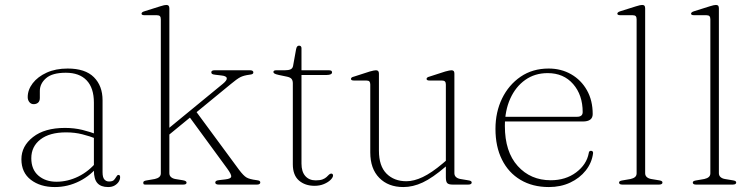

<svg xmlns="http://www.w3.org/2000/svg" viewBox="-20 -746 3037 776"><path d="M359.5 -57V-66V-71V-331Q359.5 -390.5 330.2 -421.2Q301 -452 246 -452Q191.5 -452 166.2 -430Q141 -408 141 -378.5V-350Q141 -337.5 134 -331.2Q127 -325 116 -325Q105.5 -325 98.8 -333.2Q92 -341.5 92 -353.5Q92 -383 112.2 -409.5Q132.5 -436 168.8 -452.5Q205 -469 253.5 -469Q324.5 -469 359.5 -434Q394.5 -399 394.5 -341V-50Q394.5 -29 401.8 -20.8Q409 -12.5 420.5 -12.5Q435.5 -12.5 441 -19Q446.5 -25.5 450 -31.5Q452 -34.5 453.8 -36.8Q455.5 -39 459 -39Q462 -39 463.8 -36.8Q465.5 -34.5 465.5 -30Q465.5 -20.5 459.8 -11.5Q454 -2.5 443.2 3.8Q432.5 10 417 10Q388 10 373.8 -5.8Q359.5 -21.5 359.5 -57ZM66.5 -102.5Q66.5 -155.5 113.5 -192.2Q160.5 -229 242.5 -229Q280 -229 312.8 -221Q345.5 -213 372 -202L370 -185Q343 -195.5 312.8 -203.2Q282.5 -211 247 -211Q180.5 -211 143.5 -182.5Q106.5 -154 106.5 -106.5Q106.5 -61 135.2 -36.2Q164 -11.5 208 -11.5Q253.5 -11.5 296.5 -32.5Q339.5 -53.5 372.5 -94L381.5 -81Q348.5 -37.5 301.2 -13.8Q254 10 201.5 10Q143 10 104.8 -19.2Q66.5 -48.5 66.5 -102.5Z M567 0Q561 0 560 -2.2Q559 -4.5 559 -8Q559 -12 562.8 -14Q566.5 -16 573.5 -17L605.5 -22.5Q617 -25 623.5 -30.5Q630 -36 630 -45.5V-668Q630 -676.5 626.5 -680.5Q623 -684.5 614 -684.5H565Q557.5 -684.5 554.8 -686.2Q552 -688 552 -690.5Q552 -693.5 554.5 -696Q557 -698.5 564 -700.5L627.5 -720.5Q636.5 -723.5 642.8 -724.8Q649 -726 652.5 -726Q658.5 -726 661.5 -722.8Q664.5 -719.5 664.5 -712V-46Q664.5 -36.5 671 -30.5Q677.5 -24.5 688.5 -22.5L719 -17.5Q734 -15 734 -8Q734 0 721 0ZM649 -217 881 -407.5Q898 -421.5 896.5 -430.2Q895 -439 874.5 -441L849.5 -444Q840.5 -445 837.2 -447.2Q834 -449.5 834 -454Q834 -458 837.5 -460Q841 -462 847.5 -462H991Q997 -462 1000.5 -459.8Q1004 -457.5 1004 -453.5Q1004 -449.5 1000.8 -447.2Q997.5 -445 988 -444Q964.5 -441 950.8 -433.8Q937 -426.5 912.5 -406L650 -190.5ZM772.5 -295.5 946 -60Q964 -36 976.2 -28.8Q988.5 -21.5 1016.5 -18Q1025.5 -17 1028.8 -14.8Q1032 -12.5 1032 -8.5Q1032 -4.5 1028.5 -2.2Q1025 0 1019.5 0H863.5Q857 0 853.5 -2.2Q850 -4.5 850 -8Q850 -12 853.2 -14.5Q856.5 -17 865.5 -18L891 -21Q913 -23.5 914.5 -32Q916 -40.5 898.5 -64.5L743 -277Z M1140.5 -436 1107 -443Q1093.5 -446 1089.2 -448.8Q1085 -451.5 1085 -455Q1085 -458.5 1087.8 -460.2Q1090.5 -462 1096 -462H1131Q1146.5 -462 1154.5 -465.8Q1162.5 -469.5 1164.5 -479.5L1176.5 -546Q1178 -554.5 1181 -558Q1184 -561.5 1188.5 -561.5Q1193.5 -561.5 1196 -558.8Q1198.5 -556 1198.5 -551.5V-85Q1198.5 -52 1214 -34.5Q1229.5 -17 1256 -17Q1273.5 -17 1283.8 -21Q1294 -25 1299.8 -30.5Q1305.5 -36 1309.5 -40Q1313.5 -44 1318.5 -44.5Q1322.5 -44.5 1324.2 -42.2Q1326 -40 1326 -36Q1325.5 -28.5 1316 -19Q1306.5 -9.5 1289.5 -2.2Q1272.5 5 1251 5Q1213 5 1188.2 -16.5Q1163.5 -38 1163.5 -82V-409.5Q1163.5 -420 1158.8 -426.5Q1154 -433 1140.5 -436ZM1168.5 -443V-462H1309Q1316 -462 1319 -460Q1322 -458 1322 -453.5Q1322 -448.5 1316.5 -445.8Q1311 -443 1301 -443Z M1782 -29.5V-79V-83.5V-404.5Q1782 -412.5 1778.5 -416.5Q1775 -420.5 1766.5 -420.5H1717Q1710 -420.5 1707 -422.2Q1704 -424 1704 -427Q1704 -430 1706.8 -432.5Q1709.5 -435 1716 -436.5L1779.5 -457Q1789 -459.5 1795 -460.8Q1801 -462 1804.5 -462Q1811 -462 1813.8 -458.8Q1816.5 -455.5 1816.5 -448.5V-46Q1816.5 -36.5 1823 -30.5Q1829.5 -24.5 1841 -22.5L1871 -17.5Q1878.5 -16.5 1882.5 -14.5Q1886.5 -12.5 1886.5 -8Q1886.5 -4.5 1883 -2.2Q1879.5 0 1873 0H1809Q1793.5 0 1787.8 -5.8Q1782 -11.5 1782 -29.5ZM1476.5 -130V-404.5Q1476.5 -412.5 1473.2 -416.5Q1470 -420.5 1461 -420.5H1412Q1404.5 -420.5 1401.5 -422.2Q1398.5 -424 1398.5 -427Q1398.5 -430 1401.2 -432.5Q1404 -435 1411 -436.5L1474.5 -457Q1483.5 -459.5 1489.8 -460.8Q1496 -462 1499.5 -462Q1505.5 -462 1508.5 -458.8Q1511.5 -455.5 1511.5 -448.5V-137Q1511.5 -75 1542.2 -44.2Q1573 -13.5 1622.5 -13.5Q1653 -13.5 1688.8 -30.5Q1724.5 -47.5 1769.5 -85.5L1793.5 -106L1806.5 -94L1780.5 -72Q1728 -27 1688.5 -8.5Q1649 10 1610 10Q1549.5 10 1513 -27Q1476.5 -64 1476.5 -130Z M2375.5 -285Q2375.5 -270 2365.5 -262.5Q2355.5 -255 2335.5 -255H2000.5V-274H2312Q2335 -274 2335 -293Q2335 -362 2296.5 -406.2Q2258 -450.5 2193.5 -450.5Q2141.5 -450.5 2102.8 -423Q2064 -395.5 2042.2 -347.2Q2020.5 -299 2020.5 -237Q2020.5 -132.5 2072.5 -75Q2124.5 -17.5 2206 -17.5Q2266 -17.5 2308.5 -49.2Q2351 -81 2359.5 -127Q2360 -132 2362.2 -134.2Q2364.5 -136.5 2368.5 -136.5Q2373.5 -136.5 2375.5 -133.5Q2377.5 -130.5 2377 -126.5Q2372 -88 2347.5 -57Q2323 -26 2284.5 -8Q2246 10 2198.5 10Q2132.5 10 2083.8 -19Q2035 -48 2008.8 -100.8Q1982.5 -153.5 1982.5 -225Q1982.5 -293 2009.2 -348Q2036 -403 2084.2 -436Q2132.5 -469 2197.5 -469Q2248 -469 2288.5 -445.8Q2329 -422.5 2352.2 -381.2Q2375.5 -340 2375.5 -285Z M2587.5 -712V-46Q2587.5 -36.5 2594 -30.5Q2600.5 -24.5 2612 -22.5L2642 -17.5Q2649.5 -16.5 2653.5 -14.5Q2657.5 -12.5 2657.5 -8Q2657.5 -4.5 2654 -2.2Q2650.5 0 2644 0H2494.5Q2488.5 0 2485.2 -2.2Q2482 -4.5 2482 -8Q2482 -12 2485.8 -14Q2489.5 -16 2496.5 -17L2528.5 -22.5Q2540 -25 2546.5 -30.5Q2553 -36 2553 -45.5V-668Q2553 -676.5 2549.5 -680.5Q2546 -684.5 2537 -684.5H2488Q2481 -684.5 2478 -686.2Q2475 -688 2475 -690.5Q2475 -693.5 2477.8 -696Q2480.5 -698.5 2487 -700.5L2550.5 -720.5Q2560 -723.5 2566 -724.8Q2572 -726 2575.5 -726Q2582 -726 2584.8 -722.8Q2587.5 -719.5 2587.5 -712Z M2885.5 -712V-46Q2885.5 -36.5 2892 -30.5Q2898.5 -24.5 2910 -22.5L2940 -17.5Q2947.5 -16.5 2951.5 -14.5Q2955.5 -12.5 2955.5 -8Q2955.5 -4.5 2952 -2.2Q2948.5 0 2942 0H2792.5Q2786.5 0 2783.2 -2.2Q2780 -4.5 2780 -8Q2780 -12 2783.8 -14Q2787.5 -16 2794.5 -17L2826.5 -22.5Q2838 -25 2844.5 -30.5Q2851 -36 2851 -45.5V-668Q2851 -676.5 2847.5 -680.5Q2844 -684.5 2835 -684.5H2786Q2779 -684.5 2776 -686.2Q2773 -688 2773 -690.5Q2773 -693.5 2775.8 -696Q2778.5 -698.5 2785 -700.5L2848.5 -720.5Q2858 -723.5 2864 -724.8Q2870 -726 2873.5 -726Q2880 -726 2882.8 -722.8Q2885.5 -719.5 2885.5 -712Z"/></svg>

Font: Fraunces Thin
Style: Regular
Weight: 250
Version: Version 1.000;[b76b70a41]